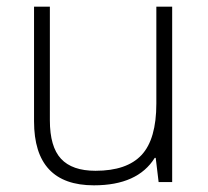

<svg xmlns="http://www.w3.org/2000/svg" viewBox="-20 -551 630 581"><path d="M130.9 -530.8V-187Q130.9 -106.9 164.6 -70.6Q198.2 -34.2 269 -34.2Q363.8 -34.2 408.4 -82Q453.1 -129.9 453.1 -237.8V-530.8H501V0H460L451.2 -73.2H448.2Q396.5 9.8 264.2 9.8Q83 9.8 83 -184.1V-530.8Z"/></svg>

Font: Zoram GWebM Light
Style: Regular
Weight: 300
Foundry: Ascender Corporation
Version: Version 1.000